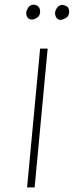

<svg xmlns="http://www.w3.org/2000/svg" viewBox="-20 -820 322 840"><path d="M98.5 0 155.5 -607.5H188.5L131.5 0ZM119.5 -734.5Q106.5 -734.5 100 -744.2Q93.5 -754 95 -766Q96 -775.5 104 -787.5Q112 -799.5 127.5 -799.5Q138 -799.5 146.8 -792Q155.5 -784.5 155.5 -770Q155.5 -752 143.2 -743.2Q131 -734.5 119.5 -734.5ZM244.5 -733Q232.5 -733 226.2 -743.5Q220 -754 221 -765Q222 -775.5 230.5 -787Q239 -798.5 253 -798.5Q260.5 -798.5 271.5 -792.5Q282.5 -786.5 282.5 -769Q282.5 -749 267.8 -741Q253 -733 244.5 -733Z"/></svg>

Font: Karla ExtraLight
Style: Italic
Weight: 250
Italic angle: -8°
Designer: Jonathan Pinhorn
Version: Version 2.004;gftools[0.9.33]